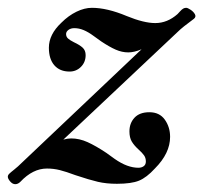

<svg xmlns="http://www.w3.org/2000/svg" viewBox="-64 -466 520 491"><path d="M432 -418Q402 -396 391 -385L98 -109Q109 -112 118 -112Q139 -112 160 -102.5Q181 -93 208 -75Q213 -71 229.5 -59.5Q246 -48 261 -42.5Q276 -37 290 -37Q298 -37 303.5 -41Q309 -45 309 -53Q309 -62 304.5 -68.5Q300 -75 290 -84Q279 -94 273 -104Q267 -114 267 -130Q267 -151 280 -165Q293 -179 318 -179Q344 -179 357.5 -160Q371 -141 371 -116Q371 -74 332 -35Q311 -12 291.5 -4Q272 4 235 4Q208 4 186.5 -1Q165 -6 129 -18Q105 -27 89 -31Q73 -35 56 -35Q20 -35 -12 -1Q-18 5 -25 5Q-32 5 -38 -2Q-44 -9 -44 -14Q-44 -18 -40.5 -21.5Q-37 -25 -27.5 -32.5Q-18 -40 -8 -50L298 -340Q279 -332 264 -332Q248 -332 232 -339Q216 -346 195 -360Q189 -364 175.5 -374Q162 -384 150 -389Q138 -394 126 -394Q117 -394 111 -389.5Q105 -385 105 -379Q105 -372 110 -367.5Q115 -363 125 -358Q140 -351 147.5 -344Q155 -337 155 -325Q155 -307 143 -295Q131 -283 114 -283Q89 -283 75 -299Q61 -315 61 -344Q61 -378 93 -408Q111 -426 131.5 -436Q152 -446 171 -446Q210 -446 260 -425Q304 -407 333 -407Q364 -407 390 -430Q392 -432 396.5 -437Q401 -442 404.5 -444Q408 -446 412 -446Q416 -446 423.5 -441Q431 -436 434.5 -429.5Q438 -423 432 -418Z"/></svg>

Font: Ibarra Real Nova
Style: Italic
Weight: 400
Italic angle: -22°
Designer: Jose Maria Ribagorda & Octavio Pardo
Foundry: Octavio Pardo
Version: Version 1.014